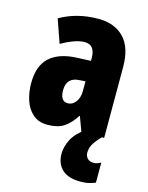

<svg xmlns="http://www.w3.org/2000/svg" viewBox="-120 -638 734 952"><g transform="rotate(15 247.0 -161.5)"><path d="M266 -563Q349 -563 397 -513.5Q445 -464 445 -363V0H328L301 -73H298Q271 -31 239.5 -10.5Q208 10 156 10Q109 10 80 -16Q51 -42 38 -83Q25 -124 25 -169Q25 -258 72.5 -301.5Q120 -345 211 -349L283 -352V-366Q283 -434 230 -434Q183 -434 111 -393L69 -513Q110 -537 159.5 -550Q209 -563 266 -563ZM253 -245Q187 -242 187 -176Q187 -119 226 -119Q250 -119 266.5 -141Q283 -163 283 -198V-247ZM383 93Q383 109 394 121Q405 133 424 133Q438 133 447 129.5Q456 126 463 122V225Q451 230 432 235Q413 240 388 240Q324 240 292.5 210.5Q261 181 261 129Q261 95 280 57Q299 19 350 -17L433 0Q402 33 392.5 52.5Q383 72 383 93Z"/></g></svg>

Font: Noto Sans Sinhala UI ExtraCondensed Black
Style: Regular
Weight: 900
Width: 2
Designer: Jelle Bosma - Monotype Design Team
Foundry: Monotype Imaging Inc.
Version: Version 2.006; ttfautohint (v1.8.4.7-5d5b)